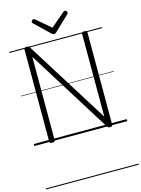

<svg xmlns="http://www.w3.org/2000/svg" viewBox="-220 -1313 1377 1869"><g transform="rotate(-15 468.5 -378.5)"><path d="M178 14Q151 14 151 -5V-934Q151 -944 157.5 -948.5Q164 -953 178 -953Q189 -953 195.5 -949.5Q202 -946 208 -937L732 -100V-934Q732 -944 738.5 -948.5Q745 -953 759 -953Q786 -953 786 -934V-5Q786 5 779 9.5Q772 14 760 14Q749 14 743 10.5Q737 7 731 -2L206 -843V-5Q206 5 199.5 9.5Q193 14 178 14ZM627 -1195Q635 -1195 642 -1187.5Q649 -1180 649 -1171Q649 -1168 648 -1165Q647 -1162 644 -1158L494 -1015Q488 -1010 483 -1006.5Q478 -1003 469 -1003Q460 -1003 454.5 -1006.5Q449 -1010 444 -1015L294 -1159Q290 -1163 289 -1166Q288 -1169 288 -1171Q288 -1180 296 -1187.5Q304 -1195 311 -1195Q316 -1195 319.5 -1192.5Q323 -1190 328 -1187L469 -1067L610 -1187Q614 -1190 618 -1192.5Q622 -1195 627 -1195ZM0 428H937V438H0ZM0 -20H937V0H0ZM0 -505H937V-500H0ZM0 -948H937V-938H0Z"/></g></svg>

Font: Playwrite US Modern Guides
Style: Regular
Weight: 400
Designer: Veronika Burian, José Scaglione
Foundry: TypeTogether
Version: Version 1.003